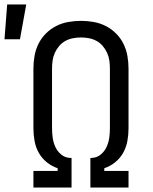

<svg xmlns="http://www.w3.org/2000/svg" viewBox="-61 -836 681 856"><path d="M88 0V-74H196V-86Q169 -95 147 -113Q125 -131 111.5 -155.5Q98 -180 93 -208Q88 -236 88 -264V-530Q88 -559 93 -587Q98 -615 110.5 -640.5Q123 -666 143.5 -686.5Q164 -707 189.5 -720Q215 -733 243.5 -738Q272 -743 300 -743Q328 -743 356.5 -738Q385 -733 410.5 -720Q436 -707 456.5 -686.5Q477 -666 489.5 -640.5Q502 -615 507 -587Q512 -559 512 -530V-264Q512 -236 507 -208Q502 -180 488.5 -155.5Q475 -131 453 -113Q431 -95 404 -86V-74H512V0H342V-132H349Q371 -133 388 -147Q405 -161 414 -180.5Q423 -200 426 -221Q429 -242 429 -264V-530Q429 -548 426.5 -566Q424 -584 416.5 -600.5Q409 -617 397 -631Q385 -645 369.5 -653.5Q354 -662 336 -665.5Q318 -669 300 -669Q282 -669 264 -665.5Q246 -662 230.5 -653.5Q215 -645 203 -631Q191 -617 183.5 -600.5Q176 -584 173.5 -566Q171 -548 171 -530V-264Q171 -242 174 -221Q177 -200 186 -180.5Q195 -161 212 -147Q229 -133 251 -132H258V0ZM-41 -661 -29 -816H56L28 -661Z"/></svg>

Font: R Plex Mono
Style: Regular
Weight: 400
Monospace: yes
Designer: Belleve Invis
Foundry: Belleve Invis
Version: Version 31.8.0